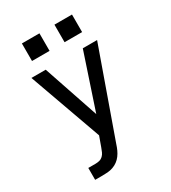

<svg xmlns="http://www.w3.org/2000/svg" viewBox="-224 -1061 1048 1175"><g transform="rotate(-30 300.0 -473.5)"><path d="M94 0V-84H144Q159 -84 173 -87.5Q187 -91 197.5 -101Q208 -111 214 -124.5Q220 -138 225 -152L251 -224L68 -735H169L301 -345L431 -735H532L315 -124Q309 -105 301 -87.5Q293 -70 281.5 -54.5Q270 -39 254.5 -27.5Q239 -16 220.5 -9.5Q202 -3 183 -1.5Q164 0 144 0ZM353 -823V-947H477V-823ZM123 -823V-947H247V-823Z"/></g></svg>

Font: Iosevka SS04 Medium Extended
Style: Regular
Weight: 500
Width: 7
Monospace: yes
Designer: Belleve Invis
Foundry: Belleve Invis
Version: Version 19.0.0; ttfautohint (v1.8.4)